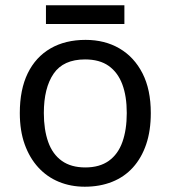

<svg xmlns="http://www.w3.org/2000/svg" viewBox="-20 -697 645 727"><path d="M551 -269Q551 -202 533.5 -150.5Q516 -99 483.5 -63Q451 -27 404.5 -8.5Q358 10 301 10Q248 10 203 -8.5Q158 -27 125 -63Q92 -99 73.5 -150.5Q55 -202 55 -269Q55 -358 85 -419.5Q115 -481 171 -513.5Q227 -546 304 -546Q377 -546 432.5 -513.5Q488 -481 519.5 -419.5Q551 -358 551 -269ZM146 -269Q146 -206 162.5 -159.5Q179 -113 214 -88Q249 -63 303 -63Q357 -63 392 -88Q427 -113 443.5 -159.5Q460 -206 460 -269Q460 -333 443 -378Q426 -423 391.5 -447.5Q357 -472 302 -472Q220 -472 183 -418Q146 -364 146 -269ZM451 -677V-606H154V-677Z"/></svg>

Font: Noto Sans Gurmukhi
Style: Regular
Weight: 400
Designer: Jelle Bosma - Monotype Design Team
Foundry: Monotype Imaging Inc.
Version: Version 2.003